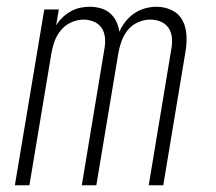

<svg xmlns="http://www.w3.org/2000/svg" viewBox="-20 -548 640 568"><path d="M24 0 111 -520H154L146 -473Q154 -486 165 -496.5Q176 -507 189.5 -514.5Q203 -522 217 -525Q231 -528 246 -528Q246 -528 246 -528Q246 -528 246 -528Q262 -528 278 -523.5Q294 -519 305.5 -509Q317 -499 324 -484.5Q331 -470 333 -454Q340 -470 351.5 -484.5Q363 -499 378 -509Q393 -519 410 -523.5Q427 -528 443 -528Q443 -528 443 -528Q443 -528 443 -528Q467 -528 488 -518Q509 -508 519.5 -488.5Q530 -469 531.5 -445Q533 -421 529 -397L463 0H420L487 -404Q490 -420 488.5 -436.5Q487 -453 478.5 -465.5Q470 -478 455.5 -484Q441 -490 424 -490Q406 -490 388 -482Q370 -474 358 -459Q346 -444 339.5 -426Q333 -408 330 -390L265 0H222L289 -404Q292 -420 290.5 -436.5Q289 -453 280.5 -465.5Q272 -478 257.5 -484Q243 -490 227 -490Q209 -490 191 -482Q173 -474 160.5 -459Q148 -444 141.5 -426Q135 -408 132 -390L67 0Z"/></svg>

Font: Iosevka SS04 XLt Ex
Style: Italic
Weight: 200
Width: 7
Italic angle: -9°
Monospace: yes
Designer: Belleve Invis
Foundry: Belleve Invis
Version: Version 19.0.0; ttfautohint (v1.8.4)